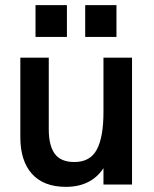

<svg xmlns="http://www.w3.org/2000/svg" viewBox="-20 -717 598 746"><path d="M236 9Q149.5 9 104.2 -41.5Q59 -92 59 -184V-493H169.5V-214Q169.5 -152 192.5 -119.8Q215.5 -87.5 269 -87.5Q330.5 -87.5 356.2 -136Q382 -184.5 382 -281V-493H493V0H382V-63.5Q334 9 236 9ZM118 -573.5V-697H240V-573.5ZM311 -573.5V-697H432.5V-573.5Z"/></svg>

Font: HK Grotesk SemiBold
Style: Regular
Weight: 600
Designer: Alfredo Marco Pradil
Foundry: Hanken Design Co.
Version: Version 3.001;FEAKit 1.0